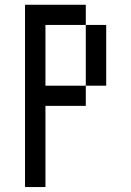

<svg xmlns="http://www.w3.org/2000/svg" viewBox="-20 -712 540 790"><path d="M83 57.6V-692.4H333V-609.4H417V-359.4H333V-609.4H167V-359.4H333V-276.4H167V57.6Z"/></svg>

Font: KH Dot Kodenmachou 12
Style: Regular
Weight: 400
Designer: Original version for X68000 by Keitarou Hiraki (http://hp.vector.co.jp/authors/VA000874/) / TrueType conversion by Homem
Version: Version 1.00.20150527